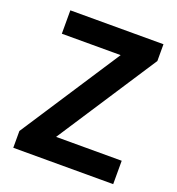

<svg xmlns="http://www.w3.org/2000/svg" viewBox="-134 -849 881 957"><g transform="rotate(20 306.5 -370.5)"><path d="M43 0V-89L388 -617H76V-741H570V-652L225 -124H573V0Z"/></g></svg>

Font: Source Han Sans
Style: Bold
Weight: 700
Designer: Ryoko NISHIZUKA Ë•øÂ°öÊ∂ºÂ≠ê (kana, bopomofo & ideographs); Paul D. Hunt (Latin, Greek & Cyrillic); Sandoll Communicatio
Foundry: Adobe
Version: Version 2.004;hotconv 1.0.118;makeotfexe 2.5.65603